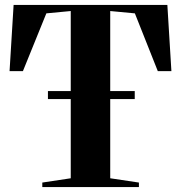

<svg xmlns="http://www.w3.org/2000/svg" viewBox="-20 -763 738 783"><path d="M268.5 -36V-718L169 -708.5L73.5 -473H19L35.5 -743H662.5L679 -473H623.5L530 -708.5L429.5 -718V-36L546.5 -18.5V0H152.5V-18.5ZM529.5 -391.5V-359H175.5V-391.5Z"/></svg>

Font: Merriweather 144pt
Style: Bold
Weight: 700
Version: Version 2.100